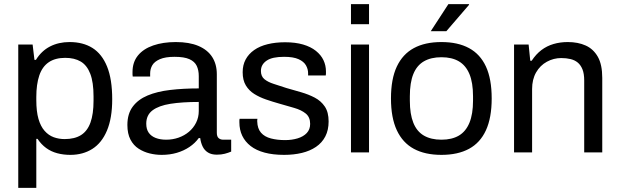

<svg xmlns="http://www.w3.org/2000/svg" viewBox="-20 -743 3020 936"><path d="M69 173V-526H139L148 -451H155Q182 -495 224 -516.5Q266 -538 319 -538Q385 -538 431 -509Q477 -480 502 -418.5Q527 -357 527 -259Q527 -167 501.5 -106.5Q476 -46 430 -17Q384 12 323 12Q289 12 259 4Q229 -4 205 -21.5Q181 -39 163 -66H157V173ZM295 -65Q344 -65 375 -84.5Q406 -104 421 -145.5Q436 -187 436 -252V-273Q436 -342 420 -383.5Q404 -425 373.5 -443Q343 -461 298 -461Q249 -461 217.5 -439.5Q186 -418 171.5 -375Q157 -332 157 -270V-255Q157 -200 167.5 -163.5Q178 -127 197.5 -105Q217 -83 242 -74Q267 -65 295 -65Z M768 12Q739 12 710 5Q681 -2 656 -18Q631 -34 616 -62.5Q601 -91 601 -134Q601 -188 627 -223Q653 -258 699.5 -277.5Q746 -297 810 -304.5Q874 -312 949 -312V-372Q949 -401 939 -422Q929 -443 903.5 -454.5Q878 -466 831 -466Q786 -466 759.5 -454.5Q733 -443 722.5 -425Q712 -407 712 -385V-370H627Q626 -375 626 -380Q626 -385 626 -392Q626 -440 652.5 -472.5Q679 -505 727 -521.5Q775 -538 837 -538Q903 -538 947.5 -519Q992 -500 1014.5 -465Q1037 -430 1037 -381V-96Q1037 -77 1046 -69.5Q1055 -62 1068 -62H1107V-4Q1093 2 1076 6.5Q1059 11 1037 11Q1011 11 994 0.5Q977 -10 968 -28.5Q959 -47 956 -70H949Q931 -45 903.5 -26.5Q876 -8 842 2Q808 12 768 12ZM790 -62Q822 -62 850.5 -72Q879 -82 901 -100.5Q923 -119 936 -145Q949 -171 949 -202V-246Q868 -246 811 -237Q754 -228 723.5 -205Q693 -182 693 -140Q693 -113 705 -96Q717 -79 739 -70.5Q761 -62 790 -62Z M1365 12Q1311 12 1270 1Q1229 -10 1202 -31Q1175 -52 1161 -81Q1147 -110 1147 -147Q1147 -152 1147 -156.5Q1147 -161 1148 -164H1235Q1234 -160 1234 -157Q1234 -154 1234 -151Q1235 -116 1252.5 -96Q1270 -76 1301 -68Q1332 -60 1370 -60Q1403 -60 1431 -68.5Q1459 -77 1475.5 -94.5Q1492 -112 1492 -139Q1492 -172 1470.5 -189.5Q1449 -207 1414 -217Q1379 -227 1341 -238Q1309 -247 1277 -258Q1245 -269 1219.5 -285Q1194 -301 1178.5 -326.5Q1163 -352 1163 -391Q1163 -426 1177.5 -453Q1192 -480 1219 -499Q1246 -518 1284.5 -527.5Q1323 -537 1370 -537Q1420 -537 1457.5 -526Q1495 -515 1520 -495Q1545 -475 1557 -449.5Q1569 -424 1569 -395Q1569 -389 1569 -383.5Q1569 -378 1568 -375H1482V-386Q1482 -406 1471.5 -424.5Q1461 -443 1435.5 -454.5Q1410 -466 1365 -466Q1336 -466 1315 -461.5Q1294 -457 1280 -447.5Q1266 -438 1259 -425.5Q1252 -413 1252 -397Q1252 -371 1269 -357Q1286 -343 1314.5 -334Q1343 -325 1376 -314Q1411 -304 1447.5 -293.5Q1484 -283 1514.5 -267Q1545 -251 1563.5 -223.5Q1582 -196 1582 -151Q1582 -109 1566 -78Q1550 -47 1520.5 -27Q1491 -7 1451.5 2.5Q1412 12 1365 12Z M1691 -625V-723H1779V-625ZM1691 0V-526H1779V0Z M2132 12Q2052 12 1997.5 -17.5Q1943 -47 1914.5 -108Q1886 -169 1886 -263Q1886 -358 1914.5 -418.5Q1943 -479 1997.5 -508.5Q2052 -538 2132 -538Q2212 -538 2266.5 -508.5Q2321 -479 2349 -418.5Q2377 -358 2377 -263Q2377 -169 2349 -108Q2321 -47 2266.5 -17.5Q2212 12 2132 12ZM2132 -62Q2183 -62 2217 -82Q2251 -102 2268.5 -144.5Q2286 -187 2286 -252V-274Q2286 -340 2268.5 -382Q2251 -424 2217 -444Q2183 -464 2132 -464Q2081 -464 2046.5 -444Q2012 -424 1995 -382Q1978 -340 1978 -274V-252Q1978 -187 1995 -144.5Q2012 -102 2046.5 -82Q2081 -62 2132 -62ZM2080 -591 2166 -723H2266L2267 -720L2156 -591Z M2486 0V-526H2557L2565 -447H2572Q2593 -479 2619.5 -499Q2646 -519 2678.5 -528.5Q2711 -538 2748 -538Q2798 -538 2835.5 -521Q2873 -504 2894.5 -466Q2916 -428 2916 -363V0H2828V-351Q2828 -384 2819.5 -405Q2811 -426 2796.5 -438Q2782 -450 2761.5 -455Q2741 -460 2716 -460Q2679 -460 2646 -442Q2613 -424 2593.5 -390Q2574 -356 2574 -309V0Z"/></svg>

Font: Archivo SemiBold
Style: Regular
Weight: 400
Version: Version 2.001